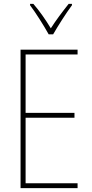

<svg xmlns="http://www.w3.org/2000/svg" viewBox="-20 -970 472 990"><path d="M231 -793H254C280 -838 320 -901 351 -943V-950H334C299 -906 269 -866 242 -824C217 -866 182 -916 152 -950H135V-943C161 -909 205 -840 231 -793ZM380 0V-25H112V-363H364V-388H112V-689H380V-714H86V0Z"/></svg>

Font: Noto Sans Gurmukhi Condensed Thin
Style: Regular
Weight: 100
Width: 3
Designer: Jelle Bosma - Monotype Design Team
Foundry: Monotype Imaging Inc.
Version: Version 2.004